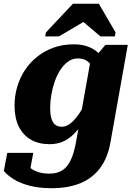

<svg xmlns="http://www.w3.org/2000/svg" viewBox="-47 -755 705 1011"><path d="M353.4 -7.6 432 -449 440.8 -439 508.2 -518.8H626L534.4 -4.2Q520 76.4 480.1 129.9Q440.2 183.4 376.1 209.7Q312 236 225 236Q160.2 236 110.8 223.4Q61.4 210.8 27.3 189.9Q-6.8 169 -26.8 145.4L-8.8 49.8H128.2L105.4 173Q89 172 80.3 163.8Q71.6 155.6 69.4 142.5Q67.2 129.4 69.7 115.2Q72.2 101 78.2 87.8Q89.6 107.8 107.1 124.3Q124.6 140.8 150.8 150Q177 159.2 213.6 159.2Q253.4 159.2 280.5 142.2Q307.6 125.2 325.2 88.3Q342.8 51.4 353.4 -7.6ZM528.4 -362 451 -346.2Q450.6 -376.6 440.1 -399.2Q429.6 -421.8 410.5 -434.6Q391.4 -447.4 363.2 -447.4Q335.2 -447.4 312.1 -431.1Q289 -414.8 271.1 -387.6Q253.2 -360.4 241.4 -326.5Q229.6 -292.6 223.4 -256.7Q217.2 -220.8 217.2 -187.6Q217.2 -152.4 223.9 -130.4Q230.6 -108.4 244.2 -98Q257.8 -87.6 278 -87.6Q300.6 -87.6 322.1 -103.7Q343.6 -119.8 366.3 -151.6Q389 -183.4 413.6 -229.4L444 -199.8Q410 -136.4 377.1 -90.4Q344.2 -44.4 305.1 -20.1Q266 4.2 213 4.2Q156.8 4.2 115.4 -19.7Q74 -43.6 51.8 -88.9Q29.6 -134.2 29.6 -198.8Q29.6 -250 43.6 -297.9Q57.6 -345.8 84.7 -386.5Q111.8 -427.2 150.1 -457.4Q188.4 -487.6 236.5 -504.6Q284.6 -521.6 341.6 -521.6Q387.2 -521.6 420.3 -508.1Q453.4 -494.6 475.8 -471.7Q498.2 -448.8 510.9 -420.4Q523.6 -392 528.4 -362ZM473.6 -735.2H337L194.8 -584.2L191 -563.4H263.6L448.2 -672.4L353.6 -672L481.8 -563.4H557.8L561.6 -584.2Z"/></svg>

Font: Roboto Serif 20pt
Style: Italic
Weight: 400
Italic angle: -10°
Designer: Greg Gazdowicz
Foundry: Commercial Type
Version: Version 1.008